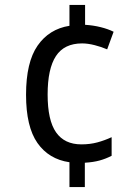

<svg xmlns="http://www.w3.org/2000/svg" viewBox="-20 -744 560 774"><path d="M323 -644Q356 -642 386 -634.5Q416 -627 438 -616L412 -545Q389 -555 361.5 -562Q334 -569 311 -569Q239 -569 205.5 -518Q172 -467 172 -363Q172 -259 206 -210.5Q240 -162 308 -162Q343 -162 372.5 -170Q402 -178 430 -191V-116Q407 -104 381.5 -97Q356 -90 322 -88V10H260V-90Q177 -102 131 -167.5Q85 -233 85 -362Q85 -493 131.5 -560Q178 -627 260 -640V-724H323Z"/></svg>

Font: Noto Sans Ethiopic SemCond
Style: Regular
Weight: 400
Width: 4
Designer: Monotype Design Team
Foundry: Monotype Imaging Inc.
Version: Version 2.102; ttfautohint (v1.8.4.7-5d5b)